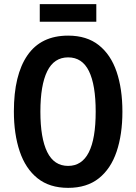

<svg xmlns="http://www.w3.org/2000/svg" viewBox="-20 -897 657 927"><path d="M571 -358Q571 -248 543 -165Q515 -82 457 -36Q399 10 309 10Q219 10 161 -36.5Q103 -83 75 -166.5Q47 -250 47 -359Q47 -535 112.5 -630Q178 -725 309 -725Q399 -725 457 -679Q515 -633 543 -550.5Q571 -468 571 -358ZM175 -358Q175 -230 208 -163Q241 -96 309 -96Q442 -96 442 -358Q442 -487 409.5 -553.5Q377 -620 309 -620Q241 -620 208 -553Q175 -486 175 -358ZM445 -877V-792H172V-877Z"/></svg>

Font: Avrile Sans Condensed SemiBold
Style: Regular
Weight: 600
Width: 3
Designer: Monotype Design Team
Foundry: Monotype Imaging Inc.
Version: Version 2.001;September 10, 2019;FontCreator 11.5.0.2425 64-